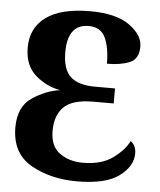

<svg xmlns="http://www.w3.org/2000/svg" viewBox="-53 -770 691 827"><g transform="rotate(5 293.0 -356.5)"><path d="M310 11Q434 11 492 -32Q550 -75 550 -130Q550 -165 526 -182Q508 -144 459 -107.5Q410 -71 328 -71Q270 -71 228.5 -100.5Q187 -130 187 -197Q187 -264 224 -300.5Q261 -337 351 -337H439V-402H353Q279 -402 245.5 -434Q212 -466 212 -539Q212 -660 303 -660Q355 -660 375 -617.5Q395 -575 395 -505Q454 -505 493 -521Q532 -537 532 -591Q532 -641 474 -682.5Q416 -724 304 -724Q178 -724 113.5 -677Q49 -630 49 -545Q49 -468 96 -426.5Q143 -385 204 -374Q144 -366 85 -327Q26 -288 26 -198Q26 -86 110.5 -37.5Q195 11 310 11Z"/></g></svg>

Font: Noto Serif SemiCondensed Extra
Style: Regular
Weight: 800
Width: 4
Designer: Monotype Design Team
Foundry: Monotype Imaging Inc.
Version: Version 1.002